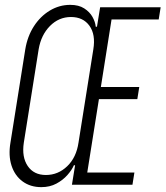

<svg xmlns="http://www.w3.org/2000/svg" viewBox="-20 -760 681 790"><path d="M150 10Q105 10 73 -13.5Q41 -37 27.5 -78.5Q14 -120 23 -173L84 -557Q93 -611 119.5 -652Q146 -693 185 -716.5Q224 -740 269 -740Q304 -740 326.5 -725.5Q349 -711 360.5 -690.5Q372 -670 374 -650H379L392 -730H641L633 -680H439L395 -402H553L545 -352H387L339 -50H533L525 0H276L289 -80H284Q276 -61 257.5 -40Q239 -19 212 -4.5Q185 10 150 10ZM169 -40Q219 -40 256.5 -76Q294 -112 303 -173L364 -557Q374 -618 348 -654Q322 -690 272 -690Q222 -690 185.5 -653Q149 -616 139 -557L78 -173Q69 -114 94 -77Q119 -40 169 -40Z"/></svg>

Font: JetBrains Mono Thin
Style: Italic
Weight: 100
Italic angle: -9°
Monospace: yes
Designer: Philipp Nurullin, Konstantin Bulenkov
Foundry: JetBrains
Version: Version 2.305; ttfautohint (v1.8.4.7-5d5b)